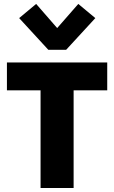

<svg xmlns="http://www.w3.org/2000/svg" viewBox="-20 -939 570 959"><path d="M182.6 0V-597.2L253.4 -487.8H14.6V-627H515.6V-487.8H272L347.7 -597.2V0ZM221.2 -690.4 75.7 -848.6 160.6 -919.4 265.6 -798.8 371.1 -919.4 456.1 -848.6 310.5 -690.4Z"/></svg>

Font: Anaheim ExtraBold
Style: Regular
Weight: 800
Version: Version 2.001